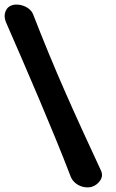

<svg xmlns="http://www.w3.org/2000/svg" viewBox="-61 -714 498 826"><path d="M333 90Q318 94 299.5 90.5Q281 87 266 75.5Q251 64 244 48Q211 -38 177 -120.5Q143 -203 108 -286Q73 -369 37 -452Q1 -535 -36 -620Q-46 -646 -36.5 -667Q-27 -688 -4 -693Q12 -696 29.5 -692Q47 -688 61.5 -677.5Q76 -667 82 -651Q115 -566 149.5 -482.5Q184 -399 220.5 -316Q257 -233 295 -150Q333 -67 373 19Q384 42 370 62.5Q356 83 333 90Z"/></svg>

Font: Winky Sans Medium
Style: Italic
Weight: 500
Italic angle: -8.97852°
Designer: Simon Atzbach
Foundry: typofactur
Version: Version 1.205